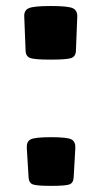

<svg xmlns="http://www.w3.org/2000/svg" viewBox="-20 -606 331 626"><path d="M145.5 -411.6Q94.7 -411.6 79.6 -416.5Q64.5 -421.4 63.5 -439.5L59.1 -550.8Q57.6 -571.8 73.5 -579.1Q89.4 -586.4 145.5 -586.4Q202.1 -586.4 217.5 -579.1Q232.9 -571.8 231.9 -550.8L227.5 -439.5Q226.6 -421.4 211.4 -416.5Q196.3 -411.6 145.5 -411.6ZM146.5 0Q99.1 0 86.7 -4.9Q74.2 -9.8 73.2 -27.8L67.4 -123Q65.9 -144 79.6 -151.4Q93.3 -158.7 146.5 -158.7Q199.7 -158.7 213.1 -151.4Q226.6 -144 225.6 -123L220.2 -27.8Q219.2 -9.8 206.8 -4.9Q194.3 0 146.5 0Z"/></svg>

Font: Denk One
Style: Regular
Weight: 400
Designer: Irina Smirnova, Eben Sorkin
Foundry: Sorkin Type Co.f
Version: Version 1.004; ttfautohint (v1.8.4.7-5d5b);gftools[0.9.23]